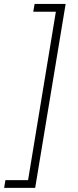

<svg xmlns="http://www.w3.org/2000/svg" viewBox="-35 -781 386 949"><path d="M289.4 -761.4 138.8 147.7H-14.6L-8.2 109.4H103.7L241.1 -723H129.3L136 -761.4Z"/></svg>

Font: Inter Extra Light  BETA
Style: Italic
Weight: 200
Italic angle: 9.39999°
Designer: Rasmus Andersson
Foundry: rsms
Version: Version 3.011;git-f93a4a705